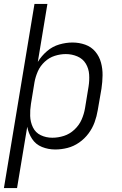

<svg xmlns="http://www.w3.org/2000/svg" viewBox="-25 -755 621 980"><path d="M-5 205H62L114 -108Q120 -75 138.5 -46.5Q157 -18 189 -5Q221 8 257 8Q288 8 319.5 0Q351 -8 379 -27.5Q407 -47 427 -74Q447 -101 458 -131.5Q469 -162 474 -193L493 -303Q498 -337 498.5 -370.5Q499 -404 490.5 -435.5Q482 -467 461.5 -491.5Q441 -516 410 -527Q379 -538 345 -538Q312 -538 277.5 -528Q243 -518 215 -494Q187 -470 168 -439L217 -735H151ZM242 -52Q210 -52 183 -65Q156 -78 143 -105Q130 -132 129 -163Q128 -194 133 -225L151 -335Q156 -363 168 -390.5Q180 -418 203 -439.5Q226 -461 254.5 -470Q283 -479 311 -479Q342 -479 370 -467Q398 -455 413 -430Q428 -405 430 -374.5Q432 -344 427 -313L409 -203Q404 -173 391.5 -144.5Q379 -116 355 -93.5Q331 -71 301.5 -61.5Q272 -52 242 -52Z"/></svg>

Font: Iosevka Sparkle Light Oblique
Style: Regular
Weight: 300
Italic angle: -9°
Designer: Belleve Invis
Foundry: Belleve Invis
Version: Version 4.5.0; ttfautohint (v1.8.3)